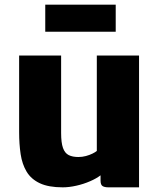

<svg xmlns="http://www.w3.org/2000/svg" viewBox="-20 -795 688 823"><path d="M249 8Q188 8 150.8 -9.5Q113.5 -27 94.2 -59Q75 -91 68.5 -134.2Q62 -177.5 62 -229V-557H242V-225Q242 -183 250 -160.8Q258 -138.5 274.5 -130.2Q291 -122 316 -122Q332.5 -122 348.2 -126.2Q364 -130.5 376.2 -136.5Q388.5 -142.5 395 -148V-557H576V8H445Q428 8 419.5 2.5Q411 -3 411 -21V-43.5Q392.5 -29.5 367 -18.5Q338.5 -6 307.2 1Q276 8 249 8ZM174 -659V-775H476V-659Z"/></svg>

Font: Koeln Type Sans ExtraBold
Style: Regular
Weight: 800
Designer: Eben Sorkin
Foundry: Eben Sorkin
Version: Version 2.001